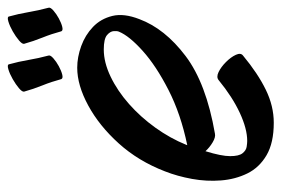

<svg xmlns="http://www.w3.org/2000/svg" viewBox="-138 -564 741 506"><g transform="rotate(-90 233.0 -310.5)"><path d="M340 -41Q293 -2 250 19Q207 40 163 40Q110 40 77.5 21Q45 2 29.5 -29.5Q14 -61 11 -99Q8 -137 15 -175.5Q22 -214 35 -247Q62 -317 108.5 -368.5Q155 -420 208.5 -449Q262 -478 308 -478Q336 -478 365 -467.5Q394 -457 415.5 -436.5Q437 -416 444.5 -385.5Q452 -355 436 -314Q411 -247 339 -192.5Q267 -138 134 -115Q125 -113 111.5 -121Q98 -129 88 -140Q75 -98 75 -75Q75 -52 82.5 -42.5Q90 -33 99.5 -31.5Q109 -30 115 -30Q147 -30 189 -49.5Q231 -69 275 -105Q283 -112 296.5 -105.5Q310 -99 323 -86Q336 -73 342 -60Q348 -47 340 -41ZM105 -191 104 -188Q186 -205 249.5 -237.5Q313 -270 352.5 -305.5Q392 -341 403 -368Q405 -372 404.5 -381.5Q404 -391 394 -399.5Q384 -408 356 -408Q322 -408 284.5 -390Q247 -372 212.5 -341.5Q178 -311 150 -272Q122 -233 105 -191ZM404 -520Q397 -546 387.5 -569.5Q378 -593 371 -618Q370 -623 380 -631.5Q390 -640 404 -648Q418 -656 430 -659.5Q442 -663 443 -658Q450 -633 454.5 -606.5Q459 -580 466 -554Q468 -549 459 -541Q450 -533 438 -526.5Q426 -520 416 -517.5Q406 -515 404 -520ZM278 -520Q271 -546 261.5 -569.5Q252 -593 245 -618Q244 -623 254 -631.5Q264 -640 278 -648Q292 -656 304 -659.5Q316 -663 317 -658Q324 -633 328.5 -606.5Q333 -580 340 -554Q342 -549 333 -541Q324 -533 312 -526.5Q300 -520 290 -517.5Q280 -515 278 -520Z"/></g></svg>

Font: Story Script
Style: Regular
Weight: 400
Designer: Lana Roulhac, Ben Buysse
Version: Version 1.000; ttfautohint (v1.8.4.7-5d5b)